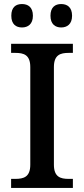

<svg xmlns="http://www.w3.org/2000/svg" viewBox="-20 -931 416 951"><path d="M283 -795C312 -795 337 -811 337 -853C337 -896 312 -911 283 -911C254 -911 230 -896 230 -853C230 -811 254 -795 283 -795ZM89 -795C118 -795 143 -811 143 -853C143 -896 118 -911 89 -911C59 -911 36 -896 36 -853C36 -811 59 -795 89 -795ZM35 0H341V-45H320C280 -45 247 -54 247 -115V-599C247 -660 280 -669 320 -669H341V-714H35V-669H56C97 -669 130 -660 130 -599V-115C130 -54 97 -45 56 -45H35Z"/></svg>

Font: Noto Serif Vithkuqi Medium
Style: Regular
Weight: 500
Version: Version 1.005